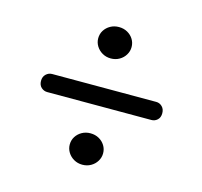

<svg xmlns="http://www.w3.org/2000/svg" viewBox="-81 -690 729 692"><g transform="rotate(15 283.0 -344.0)"><path d="M281.6 -483.8Q264.2 -483.8 250 -492Q235.9 -500.1 227.6 -513.6Q219.4 -527 219.4 -542.5Q219.4 -558.8 227.6 -571.9Q235.9 -585.1 250 -593Q264.2 -600.9 281.6 -600.9Q299.4 -600.9 313.5 -593Q327.6 -585.1 335.7 -571.9Q343.9 -558.8 343.9 -542.5Q343.9 -527 335.7 -513.6Q327.6 -500.1 313.5 -492Q299.4 -483.8 281.6 -483.8ZM60 -341Q60 -356.5 69.8 -365.8Q79.5 -375 92.5 -375H481Q493.5 -375 503 -365.8Q512.5 -356.5 512.5 -341Q512.5 -325 503 -316.2Q493.5 -307.5 481 -307.5H92Q79.5 -307.5 69.8 -316.2Q60 -325 60 -341ZM281.6 -87.3Q264.2 -87.3 250 -95.5Q235.9 -103.6 227.6 -117.1Q219.4 -130.5 219.4 -146Q219.4 -162.3 227.6 -175.4Q235.9 -188.6 250 -196.5Q264.2 -204.4 281.6 -204.4Q299.4 -204.4 313.5 -196.5Q327.6 -188.6 335.7 -175.4Q343.9 -162.3 343.9 -146Q343.9 -130.5 335.7 -117.1Q327.6 -103.6 313.5 -95.5Q299.4 -87.3 281.6 -87.3Z"/></g></svg>

Font: Fraunces
Style: Bold
Weight: 700
Version: Version 1.000;[b76b70a41]